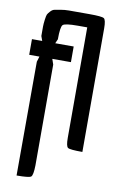

<svg xmlns="http://www.w3.org/2000/svg" viewBox="-99 -774 631 1015"><g transform="rotate(10 217.0 -266.5)"><path d="M246 -649Q178 -649 166.5 -638Q155 -627 155 -560L145 -537H244V-453H144L154 -424V117Q153 170 142.5 178.5Q132 187 65 187L66 -424L75 -453H20V-537H75L66 -562Q66 -562 66 -612Q66 -627 69 -649.5Q72 -672 75 -678.5Q78 -685 88.5 -696.5Q99 -708 109 -710Q119 -712 141.5 -716Q164 -720 186 -720H297Q363 -720 374.5 -712.5Q386 -705 386 -659V4Q319 4 308 -3.5Q297 -11 297 -56V-649Z"/></g></svg>

Font: Economica
Style: Bold
Weight: 700
Designer: Vicente Lamonaca
Foundry: Vicente Lamonaca
Version: Version 1.100